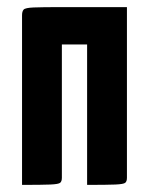

<svg xmlns="http://www.w3.org/2000/svg" viewBox="-20 -520 419 540"><path d="M42 0V-477Q42 -488 46.5 -493Q51 -498 74.4 -499Q97.8 -500 154 -500H337V-20Q337 -10 332.3 -6Q327.7 -2 304.3 -1Q281 0 225 0V-395H154V-20Q154 -10 149.3 -6Q144.7 -2 121.3 -1Q98 0 42 0Z"/></svg>

Font: Yanone Kaffeesatz ExtraLight
Style: Regular
Weight: 200
Designer: Yanone (Cyrillic: Daniel Pouzeot, Huerta Tipografica, and Cyreal)
Foundry: Yanone
Version: Version 2.003